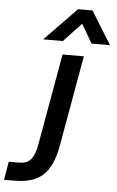

<svg xmlns="http://www.w3.org/2000/svg" viewBox="-181 -792 629 1033"><g transform="rotate(5 133.5 -275.5)"><path d="M-102 100H-46Q-5 100 16.5 76Q38 52 48 -4L136 -500H251L164 -9Q144 102 92 150.5Q40 199 -63 199H-119ZM198 -750H276L386 -572H286L227 -674L131 -572H25Z"/></g></svg>

Font: Bai Jamjuree SemiBold
Style: Italic
Weight: 600
Italic angle: -10°
Version: Version 1.000; ttfautohint (v1.6)